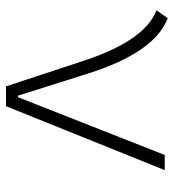

<svg xmlns="http://www.w3.org/2000/svg" viewBox="10 -576 567 626"><g transform="rotate(90 293.0 -263.5)"><path d="M262.2 0 179.2 -251.5Q113.8 -452.1 14.2 -490.7L39.6 -527.3Q151.4 -485.8 220.7 -266.1L292.5 -39.1H297.4L485.8 -517.6H535.2L326.7 0Z"/></g></svg>

Font: Cascadia Mono NF ExtraLight
Style: Regular
Weight: 200
Monospace: yes
Designer: Aaron Bell
Foundry: Saja Typeworks
Version: Version 2404.023; ttfautohint (v1.8.4)